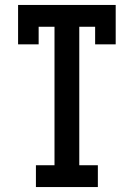

<svg xmlns="http://www.w3.org/2000/svg" viewBox="-20 -755 540 775"><path d="M125 0V-88H200V-647H136V-576H53V-735H447V-576H364V-647H300V-88H375V0Z"/></svg>

Font: Iosevka Slab Semibold
Style: Regular
Weight: 600
Monospace: yes
Designer: Belleve Invis
Foundry: Belleve Invis
Version: Version 11.1.1; ttfautohint (v1.8.3)